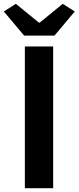

<svg xmlns="http://www.w3.org/2000/svg" viewBox="-39 -984 411 1004"><path d="M91 0V-741H239V0ZM87 -798 -19 -924 44 -964 164 -866H169L289 -964L352 -924L246 -798Z"/></svg>

Font: Chiron Sans HK TT
Style: Bold
Weight: 700
Designer: Ryoko NISHIZUKA 西塚涼子 (kana, bopomofo & ideographs); Paul D. Hunt (Latin, Greek & Cyrillic); Sandoll Communications 산돌커뮤니
Foundry: Adobe
Version: Version 2.022;hotconv 1.0.109;makeotfexe 2.5.65596